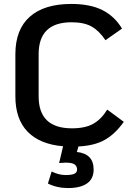

<svg xmlns="http://www.w3.org/2000/svg" viewBox="-20 -732 675 974"><path d="M378 11 370 39Q455 48 455 128Q455 175 421.5 198.5Q388 222 325 222Q269 222 223 199L242 138Q278 156 313 156Q343 156 357 149.5Q371 143 371 128Q371 112 359 102.5Q347 93 312 93Q304 93 280 95L300 10Q182 0 120 -64Q58 -128 58 -243V-457Q58 -582 131 -647Q204 -712 342 -712Q437 -712 499 -681Q561 -650 599 -587L515 -528Q483 -576 444.5 -597.5Q406 -619 343 -619Q176 -619 176 -457V-243Q176 -81 345 -81Q412 -81 453 -104Q494 -127 524 -176L608 -114Q565 -53 512.5 -23Q460 7 378 11Z"/></svg>

Font: KoHo SemiBold
Style: Regular
Weight: 600
Designer: Cadson Demak & Katatrad Team
Foundry: Cadson Demak Co.,Ltd.
Version: Version 1.000; ttfautohint (v1.6)